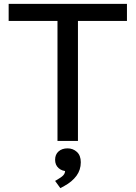

<svg xmlns="http://www.w3.org/2000/svg" viewBox="-20 -723 696 985"><path d="M274.9 0V-615.7H24.4V-703.1H631.3V-615.7H379.9V0ZM289.6 242.2 262.7 205.1 272.9 199.2Q295.9 186 304.9 176Q314 166 314 152.3V142.1L326.2 155.3Q298.3 155.3 280.5 139.4Q262.7 123.5 262.7 96.7Q262.7 69.3 280.5 53.7Q298.3 38.1 326.7 38.1Q354.5 38.1 374.5 56.4Q394.5 74.7 394.5 109.4Q394.5 148.9 372.1 179.2Q349.6 209.5 310.1 231Z"/></svg>

Font: Schibsted Grotesk Medium
Style: Regular
Weight: 500
Designer: Bakken & Baeck AS, Henrik Kongsvoll
Foundry: Schibsted ASA
Version: Version 1.100;gftools[0.9.25]